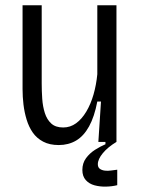

<svg xmlns="http://www.w3.org/2000/svg" viewBox="-20 -541 536 732"><path d="M204 12Q169 12 144.5 -1Q120 -14 105 -35.5Q90 -57 81.5 -85Q73 -113 69.5 -142.5Q66 -172 66 -201V-521H139V-223Q139 -194 141 -164.5Q143 -135 151 -110Q159 -85 175.5 -70Q192 -55 221 -55Q248 -55 270 -71Q292 -87 309 -115.5Q326 -144 336.5 -180.5Q347 -217 351 -258V-521H424V-210V0H355L365 -154H351Q340 -96 319.5 -59Q299 -22 270 -5Q241 12 204 12ZM427 165Q407 170 384 170.5Q361 171 340.5 165.5Q320 160 307 145.5Q294 131 294 107Q294 81 308 62Q322 43 342.5 30Q363 17 382 9V-5H424V0Q391 20 372 43Q353 66 353 85Q353 97 360.5 102.5Q368 108 379.5 109.5Q391 111 404 109Q417 107 427 106Z"/></svg>

Font: Bricolage Grotesque SemiCondensed Light
Style: Regular
Weight: 300
Width: 4
Designer: Mathieu Triay
Foundry: Atelier Triay
Version: Version 1.000;gftools[0.9.30]